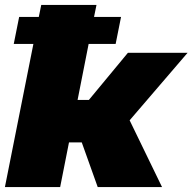

<svg xmlns="http://www.w3.org/2000/svg" viewBox="-22 -762 784 782"><path d="M56 -693H136L146 -742H371L361 -693H471L449 -583H339L294 -355H340L499 -547H742L506 -272L638 0H376L311 -182H259L223 0H-2L114 -583H34Z"/></svg>

Font: Argentum Sans Black
Style: Italic
Weight: 900
Italic angle: -11°
Designer: Julieta Ulanovsky (font), Cristiano Sobral (main changes and remaster)
Foundry: Julieta Ulanovsky (font), Cristiano Sobral (main changes and remaster)
Version: Version 2.007;June 15, 2022;FontCreator 14.0.0.2814 64-bit; 